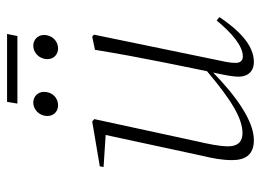

<svg xmlns="http://www.w3.org/2000/svg" viewBox="-120 -624 756 557"><g transform="rotate(-90 258.5 -346.0)"><path d="M130 12C186 12 258 -40 326 -106C318 -70 314 -47 314 -32C314 -6 329 12 357 12C408 12 452 -36 487 -88L477 -96C441 -52 403 -20 373 -20C361 -20 354 -27 354 -41C354 -59 359 -79 363 -98L436 -452L430 -457L392 -449C380 -376 369 -317 356 -252L330 -124C246 -53 193 -21 150 -21C125 -21 112 -35 112 -63C112 -87 119 -121 126 -151L191 -451L184 -457L54 -435L52 -424L145 -418L85 -140C77 -106 72 -81 72 -51C72 -11 89 12 130 12ZM231 -556C252 -556 270 -572 270 -597C270 -615 256 -628 239 -628C219 -628 200 -611 200 -587C200 -567 215 -556 231 -556ZM396 -556C416 -556 435 -572 435 -597C435 -615 421 -628 404 -628C384 -628 365 -611 365 -587C365 -567 380 -556 396 -556ZM236 -674H432L438 -704H241Z"/></g></svg>

Font: Source Serif 4 Display Light
Style: Italic
Weight: 300
Italic angle: -12°
Designer: Frank Grießhammer
Foundry: Adobe Systems Incorporated
Version: Version 4.004;hotconv 1.0.117;makeotfexe 2.5.65602